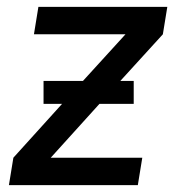

<svg xmlns="http://www.w3.org/2000/svg" viewBox="-20 -540 540 560"><path d="M6 0 19 -80 161 -237H107V-304H222L346 -440H79L92 -520H468L455 -440L331 -304H370V-237H270L128 -80H395L382 0Z"/></svg>

Font: Iosevka SS18 Medium
Style: Italic
Weight: 500
Italic angle: -9°
Monospace: yes
Designer: Belleve Invis
Foundry: Belleve Invis
Version: Version 25.1.1; ttfautohint (v1.8.4)